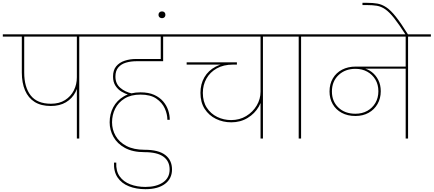

<svg xmlns="http://www.w3.org/2000/svg" viewBox="-55 -984 3081 1364"><path d="M306 -231Q237 -231 191.5 -259.5Q146 -288 123 -341.5Q100 -395 100 -469V-728H117V-469Q117 -365 163 -306Q209 -247 307 -247Q366 -247 407 -273Q448 -299 469.5 -341.5Q491 -384 491 -435H505Q505 -376 481.5 -330Q458 -284 413.5 -257.5Q369 -231 306 -231ZM508 0H491V-728H508ZM670 -724H-35V-740H670Z M882 -320 856 -312Q834 -318 808.5 -333Q783 -348 765.5 -374.5Q748 -401 748 -440Q748 -486 770.5 -513Q793 -540 830.5 -552.5Q868 -565 912 -565H1104V-549H912Q874 -549 840 -539Q806 -529 785.5 -505Q765 -481 765 -440Q765 -390 799 -360.5Q833 -331 882 -320ZM1104 -558H1087V-724H600V-740H1257V-724H1104ZM972 80Q1071 80 1119 117Q1167 154 1167 220Q1167 285 1117 322.5Q1067 360 978 360Q913 360 861 339.5Q809 319 780.5 277Q752 235 755 171H771Q768 231 795 269Q822 307 870.5 325.5Q919 344 978 344Q1055 344 1102.5 312Q1150 280 1150 220Q1150 161 1106 129Q1062 97 972 97Q888 97 833 67Q778 37 751 -11.5Q724 -60 724 -115Q724 -174 749.5 -222Q775 -270 824 -299Q873 -328 943 -328Q1001 -328 1040.5 -310Q1080 -292 1104.5 -263Q1129 -234 1140 -200Q1151 -166 1151 -133H1134Q1134 -173 1115.5 -214Q1097 -255 1055.5 -283.5Q1014 -312 943 -312Q875 -312 830 -284Q785 -256 763 -211.5Q741 -167 741 -115Q741 -63 766.5 -18.5Q792 26 843.5 53Q895 80 972 80Z M1096 -855Q1089 -855 1083 -858Q1077 -861 1074 -866.5Q1071 -872 1071 -879Q1071 -890 1078 -896.5Q1085 -903 1096 -903Q1107 -903 1113.5 -896.5Q1120 -890 1120 -879Q1120 -872 1117 -866.5Q1114 -861 1108.5 -858Q1103 -855 1096 -855Z M1975 -724H1187V-740H1975ZM1588 -115Q1529 -115 1479 -139.5Q1429 -164 1399 -210.5Q1369 -257 1369 -324Q1369 -387 1397 -435Q1425 -483 1477 -510.5Q1529 -538 1599 -538V-525Q1533 -525 1485 -498Q1437 -471 1411.5 -425.5Q1386 -380 1386 -324Q1386 -262 1414 -219Q1442 -176 1488 -153.5Q1534 -131 1587 -131Q1647 -131 1694 -159.5Q1741 -188 1768.5 -234Q1796 -280 1796 -333H1810Q1812 -276 1783.5 -226.5Q1755 -177 1704 -146Q1653 -115 1588 -115ZM1628 -525H1271V-541H1628ZM1813 0H1796V-732H1813Z M2084 0H2067V-724H1905V-740H2246V-724H2084Z M2470 -160Q2414 -160 2372.5 -182.5Q2331 -205 2308.5 -244.5Q2286 -284 2286 -334Q2286 -387 2309.5 -427Q2333 -467 2375 -489Q2417 -511 2472 -511H2834V-496H2522L2524 -500Q2558 -494 2586.5 -472Q2615 -450 2632.5 -415.5Q2650 -381 2650 -336Q2650 -285 2627 -245Q2604 -205 2563.5 -182.5Q2523 -160 2470 -160ZM2470 -176Q2518 -176 2554.5 -196.5Q2591 -217 2612 -253Q2633 -289 2633 -336Q2633 -383 2612 -418.5Q2591 -454 2554.5 -474.5Q2518 -495 2470 -495Q2397 -495 2350 -450.5Q2303 -406 2303 -334Q2303 -264 2349 -220Q2395 -176 2470 -176ZM2844 0H2827V-731H2844ZM3006 -724H2176V-740H3006Z M2845 -737H2827Q2779 -812 2745 -855Q2711 -898 2682 -918Q2653 -938 2622.5 -943Q2592 -948 2552 -948H2520V-964H2552Q2594 -964 2626 -958.5Q2658 -953 2689.5 -932Q2721 -911 2757.5 -865Q2794 -819 2845 -737Z"/></svg>

Font: Poppins Devanagari Thin
Style: Regular
Weight: 100
Designer: Ninad Kale (Devanagari), Jonny Pinhorn (Latin)
Foundry: Indian Type Foundry
Version: 4.005